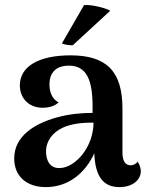

<svg xmlns="http://www.w3.org/2000/svg" viewBox="-20 -754 602 784"><path d="M430 -710C419 -719 353 -737 323 -733L233 -577C240 -572 263 -569 277 -569ZM542 -94C535 -83 522 -79 514 -79C491 -79 480 -97 480 -132V-311C480 -464 414 -528 268 -528C142 -528 61 -485 61 -405C61 -355 96 -314 154 -314C179 -314 205 -321 219 -336C190 -351 182 -383 182 -409C182 -466 218 -486 261 -486C333 -486 358 -429 358 -319V-293C316 -293 263 -289 210 -274C122 -249 38 -199 38 -107C38 -32 91 10 167 10C259 10 328 -47 365 -128C369 -27 406 10 468 10C521 10 555 -19 555 -55C555 -66 551 -81 542 -94ZM228 -68C184 -64 168 -99 168 -135C168 -179 195 -213 235 -232C270 -249 320 -254 362 -253C361 -152 288 -72 228 -68Z"/></svg>

Font: Arima Koshi ExtraBold
Style: Regular
Weight: 800
Designer: Joana Correia and Natanael Gama
Foundry: NDISCOVER
Version: Version 1.019;PS 001.019;hotconv 1.0.88;makeotf.lib2.5.64775